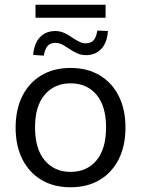

<svg xmlns="http://www.w3.org/2000/svg" viewBox="-20 -782 596 811"><path d="M278 9Q207 9 155 -22Q103 -53 74.5 -109.5Q46 -166 46 -243Q46 -320 74.5 -376.5Q103 -433 155 -464Q207 -495 278 -495Q349 -495 401 -464Q453 -433 481.5 -376.5Q510 -320 510 -243Q510 -166 481.5 -109.5Q453 -53 401 -22Q349 9 278 9ZM278 -56Q347 -56 387.5 -104.5Q428 -153 428 -244Q428 -334 387.5 -382Q347 -430 278 -430Q210 -430 169 -382Q128 -334 128 -244Q128 -153 169 -104.5Q210 -56 278 -56ZM130 -707V-762H426V-707ZM165 -547 120 -550Q123 -584 135.5 -606.5Q148 -629 168 -640Q188 -651 214 -651Q230 -651 247.5 -644.5Q265 -638 287 -622Q304 -611 316.5 -605Q329 -599 341 -599Q364 -599 375.5 -612Q387 -625 391 -653L436 -651Q432 -600 407 -574.5Q382 -549 343 -549Q325 -549 308 -556Q291 -563 269 -578Q250 -591 238 -596Q226 -601 215 -601Q193 -601 181.5 -588.5Q170 -576 165 -547Z"/></svg>

Font: Nunito Sans 12pt ExtraLight 12pt
Style: Regular
Weight: 400
Version: Version 3.101;gftools[0.9.27]